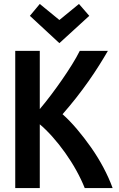

<svg xmlns="http://www.w3.org/2000/svg" viewBox="-20 -950 600 970"><path d="M57 0V-693H181V-399Q209 -432 238 -470.5Q267 -509 294 -548Q321 -587 344 -624Q367 -661 383 -693H525Q506 -660 481.5 -621Q457 -582 427.5 -540Q398 -498 365 -456Q332 -414 296 -373Q332 -341 368.5 -298Q405 -255 439.5 -206Q474 -157 502 -104.5Q530 -52 549 0H408Q391 -43 365.5 -89Q340 -135 309 -178.5Q278 -222 245 -259Q212 -296 181 -322V0ZM280 -732 131 -870 181 -930 280 -849 379 -930 431 -870Z"/></svg>

Font: Ubuntu Sans Mono SemiBold
Style: Regular
Weight: 600
Monospace: yes
Designer: Dalton Maag Ltd
Foundry: Dalton Maag Ltd
Version: Version 1.006